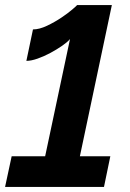

<svg xmlns="http://www.w3.org/2000/svg" viewBox="-20 -737 514 757"><path d="M26 -121H158L256 -583Q246 -571 225 -556.5Q204 -542 179 -528.5Q154 -515 128.5 -506Q103 -497 84 -497L110 -621Q135 -621 165.5 -635.5Q196 -650 222 -667.5Q248 -685 265.5 -700Q283 -715 284 -717H421L295 -121H415L390 0H0Z"/></svg>

Font: PTCRaleway
Style: Bold Italic
Weight: 700
Italic angle: -12°
Designer: Matt McInerney, Pablo Impallari, Rodrigo Fuenzalida
Foundry: Matt McInerney, Pablo Impallari, Rodrigo Fuenzalida
Version: Version 3.000g; ttfautohint (v1.5) -l 8 -r 28 -G 28 -x 14 -D